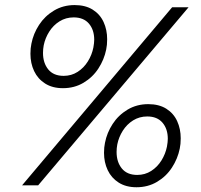

<svg xmlns="http://www.w3.org/2000/svg" viewBox="-20 -749 813 776"><path d="M103 -531.7Q103 -554.2 106.9 -572.3Q114.7 -612.8 137.9 -648.4Q161.1 -684.1 198.2 -706.3Q235.4 -728.5 281.7 -728.5Q325.2 -728.5 354.7 -710Q384.3 -691.4 398.7 -659.9Q413.1 -628.4 413.1 -590.3Q413.1 -566.9 409.2 -548.8Q400.9 -507.8 377.7 -472.2Q354.5 -436.5 317.6 -414.6Q280.8 -392.6 234.4 -392.6Q191.9 -392.6 162.4 -411.4Q132.8 -430.2 117.9 -461.7Q103 -493.2 103 -531.7ZM357.4 -557.1Q360.8 -576.2 360.8 -588.4Q360.8 -628.4 339.4 -653.6Q317.9 -678.7 277.8 -678.7Q246.1 -678.7 220.7 -662.8Q195.3 -647 179 -621.1Q162.6 -595.2 156.7 -565.9Q153.8 -550.8 153.8 -535.2Q153.8 -494.6 175 -468.5Q196.3 -442.4 237.3 -442.4Q268.6 -442.4 293.7 -458.5Q318.8 -474.6 335.2 -501Q351.6 -527.3 357.4 -557.1ZM675.8 -719.7H742.2L134.3 0H69.3ZM400.4 -131.3Q400.4 -153.8 404.3 -171.9Q412.1 -212.4 435.3 -248Q458.5 -283.7 495.6 -305.9Q532.7 -328.1 579.1 -328.1Q622.6 -328.1 652.1 -309.6Q681.6 -291 696 -259.5Q710.4 -228 710.4 -189.9Q710.4 -166.5 706.5 -148.4Q698.2 -107.4 675 -71.8Q651.9 -36.1 615 -14.2Q578.1 7.8 531.7 7.8Q489.3 7.8 459.7 -11Q430.2 -29.8 415.3 -61.3Q400.4 -92.8 400.4 -131.3ZM654.8 -156.7Q658.2 -175.8 658.2 -188Q658.2 -228 636.7 -253.2Q615.2 -278.3 575.2 -278.3Q543.5 -278.3 518.1 -262.5Q492.7 -246.6 476.3 -220.7Q460 -194.8 454.1 -165.5Q451.2 -150.4 451.2 -134.8Q451.2 -94.2 472.4 -68.1Q493.7 -42 534.7 -42Q565.9 -42 591.1 -58.1Q616.2 -74.2 632.6 -100.6Q648.9 -127 654.8 -156.7Z"/></svg>

Font: Reddit Sans Chocolate Light
Style: Italic
Weight: 300
Italic angle: -11.25°
Designer: Stephen Hutchings
Version: Version 1.013